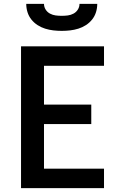

<svg xmlns="http://www.w3.org/2000/svg" viewBox="-20 -975 640 995"><path d="M89 0V-735H519V-634H208V-433H453V-332H208V-101H519V0ZM300 -815Q278 -815 256.5 -817.5Q235 -820 214 -826.5Q193 -833 174.5 -845Q156 -857 142.5 -874Q129 -891 122.5 -912Q116 -933 116 -955H208Q208 -939 216.5 -925.5Q225 -912 239 -904.5Q253 -897 268.5 -895Q284 -893 300 -893Q316 -893 331.5 -895Q347 -897 361 -904.5Q375 -912 383.5 -925.5Q392 -939 392 -955H484Q484 -933 477.5 -912Q471 -891 457.5 -874Q444 -857 425.5 -845Q407 -833 386 -826.5Q365 -820 343.5 -817.5Q322 -815 300 -815Z"/></svg>

Font: Iosevka Fixed Extended
Style: Bold
Weight: 700
Width: 7
Monospace: yes
Designer: Belleve Invis
Foundry: Belleve Invis
Version: Version 24.1.1; ttfautohint (v1.8.4)